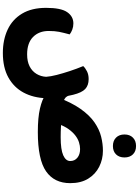

<svg xmlns="http://www.w3.org/2000/svg" viewBox="166 -894 973 1345"><g transform="rotate(90 652.5 -221.5)"><path d="M941 -160Q1028 -160 1068 -178Q1108 -196 1108 -227Q1108 -258 1085 -277Q1062 -296 1024 -296Q1002 -296 977.5 -288.5Q953 -281 929.5 -263Q906 -245 885 -216Q864 -187 848 -143L660 -134Q698 -236 743 -299.5Q788 -363 837.5 -397Q887 -431 937.5 -443.5Q988 -456 1036 -456Q1096 -456 1148 -430Q1200 -404 1231.5 -353Q1263 -302 1263 -227Q1263 -115 1180 -57.5Q1097 0 905 0Q804 0 740 -15Q676 -30 642 -54.5Q608 -79 595 -107L647 -234Q649 -200 674.5 -186.5Q700 -173 753 -168Q762 -167 775.5 -168Q789 -169 798 -168Q834 -164 868 -162Q902 -160 941 -160ZM518 -58Q516 -89 505 -132Q494 -175 478 -223.5Q462 -272 443 -318Q457 -333 480 -344.5Q503 -356 534 -356Q578 -356 603.5 -332Q629 -308 644 -247Q655 -202 660.5 -159.5Q666 -117 668 -57Q665 32 628.5 100Q592 168 522.5 206.5Q453 245 351 245Q259 245 187.5 211.5Q116 178 75.5 110.5Q35 43 35 -58Q35 -162 65 -205.5Q95 -249 144 -249Q167 -249 187 -241.5Q207 -234 221 -223Q209 -179 203 -149Q197 -119 197 -76Q197 -8 239 33.5Q281 75 361 75Q411 75 445 57.5Q479 40 497.5 9.5Q516 -21 518 -58ZM1003 -526Q966 -526 944 -548Q922 -570 922 -607Q922 -644 944 -666Q966 -688 1003 -688Q1040 -688 1061.5 -666Q1083 -644 1083 -607Q1083 -570 1061.5 -548Q1040 -526 1003 -526Z"/></g></svg>

Font: Baloo Bhaijaan 2 ExtraBold
Style: Regular
Weight: 800
Designer: Sanskriti Dholi, Noopur Datye and Ek Type
Foundry: Ek Type
Version: Version 1.701